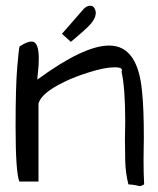

<svg xmlns="http://www.w3.org/2000/svg" viewBox="-20 -629 540 655"><path d="M407.2 -213.9Q407.2 -330.1 394.5 -384.8Q402.3 -399.4 371.1 -399.4Q337.9 -399.4 285.2 -382.8Q232.4 -366.2 199.2 -349.6Q120.1 -311.5 111.3 -275.4V-9.8H45.9Q33.2 -43 33.2 -196.3Q33.2 -333 38.6 -397.5Q43.9 -461.9 46.9 -470.7Q72.3 -487.3 87.9 -487.3Q112.3 -487.3 112.3 -429.7Q112.3 -407.2 109.9 -386.2Q107.4 -365.2 107.4 -357.4Q265.6 -473.6 352.5 -473.6Q451.2 -473.6 464.8 -314.5Q470.7 -258.8 470.7 -160.2L469.7 -83Q469.7 -40 471.7 0Q461.9 5.9 456.1 5.9Q453.1 4.9 443.4 2.9Q433.6 1 418 0Q408.2 -39.1 407.2 -79.6Q406.2 -120.1 406.2 -154.3ZM258.8 -590.8Q272.5 -609.4 288.1 -609.4Q297.9 -609.4 302.7 -600.1Q307.6 -590.8 306.6 -582Q305.7 -573.2 301.8 -565.4Q297.9 -557.6 289.1 -546.9Q272.5 -528.3 221.7 -486.3L191.4 -513.7Z"/></svg>

Font: Architects Daughter
Style: Regular
Weight: 400
Designer: Kimberly Geswein
Foundry: Kimberly Geswein
Version: Version 1.003 2010